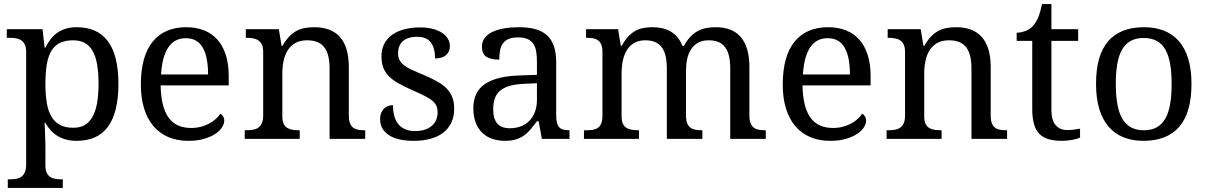

<svg xmlns="http://www.w3.org/2000/svg" viewBox="-20 -679 5902 939"><path d="M337.9 -481.9Q298.8 -481.9 272.7 -469Q246.6 -456.1 231 -429.7Q215.3 -403.3 208.7 -363.3Q202.1 -323.2 202.1 -269Q202.1 -216.8 208.7 -176.8Q215.3 -136.7 231.2 -109.4Q247.1 -82 273.2 -68.1Q299.3 -54.2 338.9 -54.2Q372.1 -54.2 395.3 -68.1Q418.5 -82 433.3 -109.4Q448.2 -136.7 455.1 -177Q461.9 -217.3 461.9 -270Q461.9 -323.2 455.1 -363Q448.2 -402.8 433.3 -429.2Q418.5 -455.6 394.8 -468.8Q371.1 -481.9 337.9 -481.9ZM559.1 -269Q559.1 -196.8 545.7 -144Q532.2 -91.3 506.3 -57.1Q480.5 -22.9 442.4 -6.6Q404.3 9.8 355 9.8Q326.2 9.8 302.7 3.4Q279.3 -2.9 260.5 -14.6Q241.7 -26.4 227.3 -42.5Q212.9 -58.6 202.1 -78.1H198.2Q199.2 -52.2 200.2 -29.8Q200.7 -20.5 200.9 -10.5Q201.2 -0.5 201.4 8.3Q201.7 17.1 201.9 24.2Q202.1 31.2 202.1 35.2V130.9Q202.1 152.8 208.7 166.3Q215.3 179.7 226.6 186.8Q237.8 193.8 252.7 196Q267.6 198.2 284.2 198.2H287.1V240.2H18.1V198.2H25.9Q43 198.2 57.9 195.8Q72.8 193.4 83.7 185.8Q94.7 178.2 101.3 163.8Q107.9 149.4 107.9 126V-425.8Q107.9 -447.8 101.3 -461.2Q94.7 -474.6 83.5 -481.9Q72.3 -489.3 57.4 -491.7Q42.5 -494.1 25.9 -494.1H13.2V-536.1H188L198.2 -445.8H202.1Q213.4 -468.8 227.5 -487.3Q241.7 -505.9 260.3 -518.8Q278.8 -531.7 302.2 -538.8Q325.7 -545.9 355 -545.9Q404.3 -545.9 442.4 -529.5Q480.5 -513.2 506.3 -479.2Q532.2 -445.3 545.7 -393.1Q559.1 -340.8 559.1 -269Z M888.7 -492.2Q833 -492.2 803 -447Q772.9 -401.9 767.6 -314.9H997.6Q997.6 -354.5 991.7 -387.2Q985.8 -419.9 973.1 -443.4Q960.4 -466.8 939.7 -479.5Q918.9 -492.2 888.7 -492.2ZM900.9 9.8Q846.7 9.8 803.5 -8.5Q760.3 -26.9 730.5 -62Q700.7 -97.2 684.8 -148.2Q668.9 -199.2 668.9 -264.2Q668.9 -404.3 726.6 -475.1Q784.2 -545.9 890.6 -545.9Q939 -545.9 977.5 -530.8Q1016.1 -515.6 1043 -485.6Q1069.8 -455.6 1084.2 -410.9Q1098.6 -366.2 1098.6 -307.1V-261.2H765.6Q766.6 -206.5 776.6 -167.2Q786.6 -127.9 805.4 -102.5Q824.2 -77.1 851.6 -65.2Q878.9 -53.2 914.6 -53.2Q940.4 -53.2 962.6 -59.1Q984.9 -64.9 1002.9 -74.7Q1021 -84.5 1034.9 -96.9Q1048.8 -109.4 1057.6 -123Q1064.5 -120.1 1070.6 -110.8Q1076.7 -101.6 1076.7 -88.9Q1076.7 -73.7 1065.9 -56.4Q1055.2 -39.1 1033.2 -24.4Q1011.2 -9.8 978.3 0Q945.3 9.8 900.9 9.8Z M1445.8 -42V0H1176.8V-42H1185.1Q1202.1 -42 1217 -44.4Q1231.9 -46.9 1242.9 -54.4Q1253.9 -62 1260.5 -76.2Q1267.1 -90.3 1267.1 -113.8V-425.8Q1267.1 -447.8 1260.5 -461.2Q1253.9 -474.6 1242.7 -481.9Q1231.4 -489.3 1216.6 -491.7Q1201.7 -494.1 1185.1 -494.1H1182.1V-536.1H1343.8L1356.9 -455.1H1361.8Q1377.4 -482.9 1394.8 -500.7Q1412.1 -518.6 1431.4 -528.6Q1450.7 -538.6 1472.4 -542.2Q1494.1 -545.9 1518.1 -545.9Q1557.6 -545.9 1588.6 -534.4Q1619.6 -522.9 1641.4 -499.3Q1663.1 -475.6 1674.6 -438.5Q1686 -401.4 1686 -350.1V-113.8Q1686 -90.3 1691.7 -76.2Q1697.3 -62 1707.5 -54.4Q1717.8 -46.9 1731.9 -44.4Q1746.1 -42 1762.7 -42H1766.1V0H1591.8V-345.2Q1591.8 -377.9 1585.9 -403.3Q1580.1 -428.7 1567.1 -446.3Q1554.2 -463.9 1533.2 -472.9Q1512.2 -481.9 1481.9 -481.9Q1447.8 -481.9 1424.6 -468.8Q1401.4 -455.6 1387.2 -433.1Q1373 -410.6 1366.9 -381.3Q1360.8 -352.1 1360.8 -319.8V-108.9Q1360.8 -86.9 1367.4 -73.5Q1374 -60.1 1385.3 -53.2Q1396.5 -46.4 1411.4 -44.2Q1426.3 -42 1442.9 -42Z M2003.9 9.8Q1966.3 9.8 1935.8 3.2Q1905.3 -3.4 1883.8 -16.8Q1862.3 -30.3 1850.6 -50Q1838.9 -69.8 1838.9 -96.2Q1838.9 -116.2 1845.5 -129.6Q1852.1 -143.1 1861.6 -150.9Q1871.1 -158.7 1882.1 -161.9Q1893.1 -165 1901.9 -165Q1901.9 -138.7 1907.2 -115.7Q1912.6 -92.8 1925.3 -75.4Q1938 -58.1 1958.7 -48.1Q1979.5 -38.1 2009.8 -38.1Q2036.6 -38.1 2057.1 -44.7Q2077.6 -51.3 2091.6 -63.2Q2105.5 -75.2 2112.8 -92Q2120.1 -108.9 2120.1 -128.9Q2120.1 -147.5 2114.5 -160.9Q2108.9 -174.3 2095 -186Q2081.1 -197.8 2057.1 -210Q2033.2 -222.2 1997.1 -237.8Q1958.5 -254.9 1929.9 -270.8Q1901.4 -286.6 1882.8 -305.2Q1864.3 -323.7 1855 -347.4Q1845.7 -371.1 1845.7 -403.8Q1845.7 -438 1859.1 -464.4Q1872.6 -490.7 1897.5 -508.5Q1922.4 -526.4 1957 -535.6Q1991.7 -544.9 2034.2 -544.9Q2069.8 -544.9 2097.2 -537.6Q2124.5 -530.3 2143.1 -517.8Q2161.6 -505.4 2170.9 -488.5Q2180.2 -471.7 2180.2 -453.1Q2180.2 -425.8 2161.4 -409.4Q2142.6 -393.1 2107.9 -393.1Q2107.9 -443.4 2087.2 -471.2Q2066.4 -499 2022 -499Q1996.6 -499 1978.5 -493.2Q1960.4 -487.3 1949 -476.6Q1937.5 -465.8 1932.1 -451.2Q1926.8 -436.5 1926.8 -418.9Q1926.8 -399.9 1933.6 -386Q1940.4 -372.1 1955.3 -360.4Q1970.2 -348.6 1993.9 -337.6Q2017.6 -326.7 2050.8 -313Q2090.3 -296.4 2118.7 -280.3Q2147 -264.2 2165.3 -245.1Q2183.6 -226.1 2192.4 -202.1Q2201.2 -178.2 2201.2 -147Q2201.2 -107.9 2187 -78.6Q2172.9 -49.3 2147 -29.5Q2121.1 -9.8 2084.7 0Q2048.3 9.8 2003.9 9.8Z M2392.1 -145Q2392.1 -98.1 2411.9 -75Q2431.6 -51.8 2473.1 -51.8Q2503.4 -51.8 2528.1 -61.5Q2552.7 -71.3 2570.1 -89.4Q2587.4 -107.4 2596.7 -133.3Q2606 -159.2 2606 -190.9V-272L2542 -269Q2499.5 -267.1 2470.9 -258.5Q2442.4 -250 2424.8 -234.6Q2407.2 -219.2 2399.7 -196.8Q2392.1 -174.3 2392.1 -145ZM2513.2 -496.1Q2484.4 -496.1 2466.6 -488Q2448.7 -480 2438.7 -465.3Q2428.7 -450.7 2425.3 -430.7Q2421.9 -410.6 2421.9 -387.2Q2380.4 -387.2 2358.6 -401.4Q2336.9 -415.5 2336.9 -450.2Q2336.9 -476.1 2351.1 -494.1Q2365.2 -512.2 2389.9 -523.7Q2414.6 -535.2 2447.3 -540.5Q2480 -545.9 2517.1 -545.9Q2563 -545.9 2597.2 -536.9Q2631.3 -527.8 2654.3 -507.3Q2677.2 -486.8 2688.7 -453.9Q2700.2 -420.9 2700.2 -373V-113.8Q2700.2 -92.8 2703.6 -79.1Q2707 -65.4 2714.4 -57.1Q2721.7 -48.8 2733.6 -45.4Q2745.6 -42 2762.2 -42H2765.1V0H2629.9L2614.3 -85.9H2606Q2590.3 -64.9 2575.7 -47.4Q2561 -29.8 2543.5 -17.1Q2525.9 -4.4 2503.7 2.7Q2481.4 9.8 2450.2 9.8Q2417 9.8 2388.4 0.2Q2359.9 -9.3 2339.1 -29.1Q2318.4 -48.8 2306.6 -78.9Q2294.9 -108.9 2294.9 -149.9Q2294.9 -229.5 2351.6 -268.1Q2408.2 -306.6 2522.9 -310.1L2606 -313V-373Q2606 -399.9 2603 -422.6Q2600.1 -445.3 2590.3 -461.7Q2580.6 -478 2562.3 -487.1Q2543.9 -496.1 2513.2 -496.1Z M3105 -42V0H2835.9V-42H2849.1Q2866.2 -42 2880.4 -44.4Q2894.5 -46.9 2904.8 -54.4Q2915 -62 2920.7 -76.2Q2926.3 -90.3 2926.3 -113.8V-425.8Q2926.3 -447.8 2920.4 -461.2Q2914.6 -474.6 2904.3 -481.9Q2894 -489.3 2879.9 -491.7Q2865.7 -494.1 2849.1 -494.1H2846.2V-536.1H3002.9L3016.1 -455.1H3021Q3036.1 -482.9 3052.7 -500.7Q3069.3 -518.6 3088.1 -528.6Q3106.9 -538.6 3127.7 -542.2Q3148.4 -545.9 3171.9 -545.9Q3196.3 -545.9 3218.3 -541Q3240.2 -536.1 3259 -525.4Q3277.8 -514.6 3292.7 -497.3Q3307.6 -480 3316.9 -455.1H3325.2Q3340.3 -482.9 3357.9 -500.7Q3375.5 -518.6 3395.3 -528.6Q3415 -538.6 3436.8 -542.2Q3458.5 -545.9 3481.9 -545.9Q3520 -545.9 3550.3 -534.4Q3580.6 -522.9 3601.6 -499.3Q3622.6 -475.6 3633.8 -438.5Q3645 -401.4 3645 -350.1V-113.8Q3645 -90.3 3650.9 -76.2Q3656.7 -62 3667 -54.4Q3677.2 -46.9 3691.4 -44.4Q3705.6 -42 3722.2 -42H3725.1V0H3551.3V-345.2Q3551.3 -377.9 3545.7 -403.3Q3540 -428.7 3527.6 -446.3Q3515.1 -463.9 3495.1 -472.9Q3475.1 -481.9 3446.3 -481.9Q3415 -481.9 3393.8 -470Q3372.6 -458 3359.4 -437.5Q3346.2 -417 3340.6 -390.1Q3335 -363.3 3335 -333V-113.8Q3335 -90.3 3340.8 -76.2Q3346.7 -62 3356.9 -54.4Q3367.2 -46.9 3381.3 -44.4Q3395.5 -42 3412.1 -42H3415V0H3241.2V-345.2Q3241.2 -377.9 3235.6 -403.3Q3230 -428.7 3217.5 -446.3Q3205.1 -463.9 3185.1 -472.9Q3165 -481.9 3136.2 -481.9Q3103.5 -481.9 3081.3 -468.8Q3059.1 -455.6 3045.4 -433.1Q3031.7 -410.6 3025.9 -381.3Q3020 -352.1 3020 -319.8V-108.9Q3020 -86.9 3026.6 -73.5Q3033.2 -60.1 3044.4 -53.2Q3055.7 -46.4 3070.6 -44.2Q3085.4 -42 3102.1 -42Z M4027.8 -492.2Q3972.2 -492.2 3942.1 -447Q3912.1 -401.9 3906.7 -314.9H4136.7Q4136.7 -354.5 4130.9 -387.2Q4125 -419.9 4112.3 -443.4Q4099.6 -466.8 4078.9 -479.5Q4058.1 -492.2 4027.8 -492.2ZM4040 9.8Q3985.8 9.8 3942.6 -8.5Q3899.4 -26.9 3869.6 -62Q3839.8 -97.2 3824 -148.2Q3808.1 -199.2 3808.1 -264.2Q3808.1 -404.3 3865.7 -475.1Q3923.3 -545.9 4029.8 -545.9Q4078.1 -545.9 4116.7 -530.8Q4155.3 -515.6 4182.1 -485.6Q4209 -455.6 4223.4 -410.9Q4237.8 -366.2 4237.8 -307.1V-261.2H3904.8Q3905.8 -206.5 3915.8 -167.2Q3925.8 -127.9 3944.6 -102.5Q3963.4 -77.1 3990.7 -65.2Q4018.1 -53.2 4053.7 -53.2Q4079.6 -53.2 4101.8 -59.1Q4124 -64.9 4142.1 -74.7Q4160.2 -84.5 4174.1 -96.9Q4188 -109.4 4196.8 -123Q4203.6 -120.1 4209.7 -110.8Q4215.8 -101.6 4215.8 -88.9Q4215.8 -73.7 4205.1 -56.4Q4194.3 -39.1 4172.4 -24.4Q4150.4 -9.8 4117.4 0Q4084.5 9.8 4040 9.8Z M4585 -42V0H4315.9V-42H4324.2Q4341.3 -42 4356.2 -44.4Q4371.1 -46.9 4382.1 -54.4Q4393.1 -62 4399.7 -76.2Q4406.2 -90.3 4406.2 -113.8V-425.8Q4406.2 -447.8 4399.7 -461.2Q4393.1 -474.6 4381.8 -481.9Q4370.6 -489.3 4355.7 -491.7Q4340.8 -494.1 4324.2 -494.1H4321.3V-536.1H4482.9L4496.1 -455.1H4501Q4516.6 -482.9 4533.9 -500.7Q4551.3 -518.6 4570.6 -528.6Q4589.8 -538.6 4611.6 -542.2Q4633.3 -545.9 4657.2 -545.9Q4696.8 -545.9 4727.8 -534.4Q4758.8 -522.9 4780.5 -499.3Q4802.2 -475.6 4813.7 -438.5Q4825.2 -401.4 4825.2 -350.1V-113.8Q4825.2 -90.3 4830.8 -76.2Q4836.4 -62 4846.7 -54.4Q4856.9 -46.9 4871.1 -44.4Q4885.3 -42 4901.9 -42H4905.3V0H4731V-345.2Q4731 -377.9 4725.1 -403.3Q4719.2 -428.7 4706.3 -446.3Q4693.4 -463.9 4672.4 -472.9Q4651.4 -481.9 4621.1 -481.9Q4586.9 -481.9 4563.7 -468.8Q4540.5 -455.6 4526.4 -433.1Q4512.2 -410.6 4506.1 -381.3Q4500 -352.1 4500 -319.8V-108.9Q4500 -86.9 4506.6 -73.5Q4513.2 -60.1 4524.4 -53.2Q4535.6 -46.4 4550.5 -44.2Q4565.4 -42 4582 -42Z M5198.2 -43Q5216.3 -43 5231.4 -44.9Q5246.6 -46.9 5262.2 -49.8V-5.9Q5255.9 -2.9 5245.6 0Q5235.4 2.9 5223.4 5.1Q5211.4 7.3 5198.2 8.5Q5185.1 9.8 5173.3 9.8Q5135.3 9.8 5107.9 1.7Q5080.6 -6.3 5063 -24.4Q5045.4 -42.5 5036.9 -72.3Q5028.3 -102.1 5028.3 -145V-479H4952.1V-519Q4970.2 -519 4991.9 -526.4Q5013.7 -533.7 5030.3 -550.8Q5047.4 -569.3 5057.9 -595Q5068.4 -620.6 5076.2 -659.2H5122.1V-536.1H5252.9V-479H5122.1V-142.1Q5122.1 -90.8 5142.8 -66.9Q5163.6 -43 5198.2 -43Z M5807.1 -269Q5807.1 -127.9 5747.3 -59.1Q5687.5 9.8 5572.3 9.8Q5518.1 9.8 5475.1 -7.3Q5432.1 -24.4 5402.1 -59.1Q5372.1 -93.8 5356.2 -146.2Q5340.3 -198.7 5340.3 -269Q5340.3 -409.2 5399.7 -477.5Q5459 -545.9 5575.2 -545.9Q5629.4 -545.9 5672.4 -529.1Q5715.3 -512.2 5745.4 -477.8Q5775.4 -443.4 5791.3 -391.4Q5807.1 -339.4 5807.1 -269ZM5437 -269Q5437 -213.4 5444.3 -170.9Q5451.7 -128.4 5468 -99.9Q5484.4 -71.3 5510.5 -56.6Q5536.6 -42 5574.2 -42Q5611.8 -42 5637.7 -56.6Q5663.6 -71.3 5679.7 -99.9Q5695.8 -128.4 5702.9 -170.9Q5710 -213.4 5710 -269Q5710 -324.7 5702.6 -366.7Q5695.3 -408.7 5679.2 -436.8Q5663.1 -464.8 5637 -479Q5610.8 -493.2 5573.2 -493.2Q5535.6 -493.2 5509.8 -479Q5483.9 -464.8 5467.8 -436.8Q5451.7 -408.7 5444.3 -366.7Q5437 -324.7 5437 -269Z"/></svg>

Font: Noto Serif
Style: Regular
Weight: 400
Designer: Monotype Design team
Foundry: Monotype Imaging Inc.
Version: Version 1.02